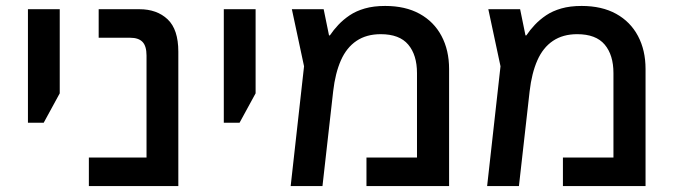

<svg xmlns="http://www.w3.org/2000/svg" viewBox="-20 -626 2271 646"><path d="M74 -213V-595H181V-312L127 -213Z M279 0V-96H473V-439Q473 -471 459.5 -485Q446 -499 418 -499H312V-595H449Q508 -595 544 -561Q580 -527 580 -452V0Z M733 -213V-595H840V-312L786 -213Z M1276 -606Q1344 -606 1392 -579.5Q1440 -553 1465.5 -505Q1491 -457 1491 -394V0H1213V-96H1383V-380Q1383 -441 1353.5 -476Q1324 -511 1261 -511Q1213 -511 1179.5 -488.5Q1146 -466 1127 -423Q1108 -380 1101 -319L1065 0H958L1003 -403L962 -595H1069L1087 -507H1090Q1102 -525 1118.5 -542.5Q1135 -560 1156.5 -574.5Q1178 -589 1207.5 -597.5Q1237 -606 1276 -606Z M1937 -606Q2005 -606 2053 -579.5Q2101 -553 2126.5 -505Q2152 -457 2152 -394V0H1874V-96H2044V-380Q2044 -441 2014.5 -476Q1985 -511 1922 -511Q1874 -511 1840.5 -488.5Q1807 -466 1788 -423Q1769 -380 1762 -319L1726 0H1619L1664 -403L1623 -595H1730L1748 -507H1751Q1763 -525 1779.5 -542.5Q1796 -560 1817.5 -574.5Q1839 -589 1868.5 -597.5Q1898 -606 1937 -606Z"/></svg>

Font: Noto Sans Hebrew Medium
Style: Regular
Weight: 500
Designer: Monotype Design Team
Foundry: Monotype Imaging Inc.
Version: Version 2.003